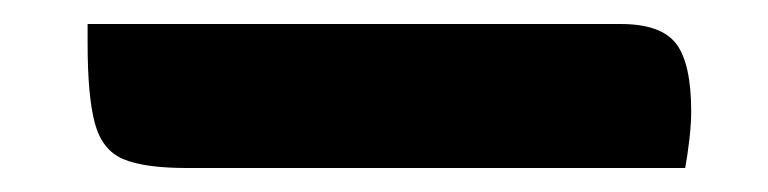

<svg xmlns="http://www.w3.org/2000/svg" viewBox="-20 45 640 160"><path d="M53 65H497Q531 65 543.5 81.5Q556 98 556 138Q556 148 554.5 161Q553 174 551 185H136Q100 185 82.5 177.5Q65 170 59 147.5Q53 125 53 81Z"/></svg>

Font: Recursive Sn Csl St SmB
Style: Regular
Weight: 600
Version: Version 1.079;hotconv 1.0.112;makeotfexe 2.5.65598; ttfautoh